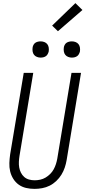

<svg xmlns="http://www.w3.org/2000/svg" viewBox="-20 -1202 548 1230"><path d="M201 8Q173 8 147 2Q121 -4 100 -19Q79 -34 65 -56.5Q51 -79 45 -104.5Q39 -130 40 -157.5Q41 -185 45 -213L132 -735H193L105 -204Q102 -185 101 -166Q100 -147 103 -129.5Q106 -112 114 -96Q122 -80 135 -68.5Q148 -57 165.5 -52Q183 -47 202 -47Q220 -47 238 -51Q256 -55 272 -64.5Q288 -74 301.5 -87.5Q315 -101 324 -117.5Q333 -134 338.5 -151.5Q344 -169 347 -186L438 -735H499L407 -177Q403 -153 395 -129Q387 -105 373.5 -83Q360 -61 340.5 -42.5Q321 -24 298 -12.5Q275 -1 250 3.5Q225 8 201 8ZM440 -833Q428 -833 416.5 -837.5Q405 -842 398 -851Q391 -860 389 -872.5Q387 -885 389 -898Q390 -906 394.5 -914.5Q399 -923 406.5 -928Q414 -933 423 -935Q432 -937 440 -937Q453 -937 464.5 -932.5Q476 -928 483 -919Q490 -910 492 -897.5Q494 -885 492 -872Q490 -864 485.5 -855.5Q481 -847 473.5 -842Q466 -837 457.5 -835Q449 -833 440 -833ZM240 -833Q228 -833 216.5 -837.5Q205 -842 198 -851Q191 -860 189 -872.5Q187 -885 189 -898Q190 -906 194.5 -914.5Q199 -923 206.5 -928Q214 -933 223 -935Q232 -937 240 -937Q253 -937 264.5 -932.5Q276 -928 283 -919Q290 -910 292 -897.5Q294 -885 292 -872Q290 -864 285.5 -855.5Q281 -847 273.5 -842Q266 -837 257.5 -835Q249 -833 240 -833ZM351 -1002 314 -1038 463 -1182 508 -1138Z"/></svg>

Font: Iosevka Curly Light Oblique
Style: Regular
Weight: 300
Italic angle: -9°
Monospace: yes
Designer: Belleve Invis
Foundry: Belleve Invis
Version: Version 11.1.0; ttfautohint (v1.8.3)